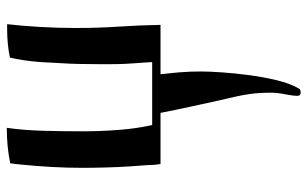

<svg xmlns="http://www.w3.org/2000/svg" viewBox="-186 -296 885 552"><g transform="rotate(-90 256.0 -19.5)"><path d="M452 -244Q452 -180 456 -120Q460 -60 461 0H319Q323 35 324.5 54Q326 73 326.5 86Q327 99 327 116Q327 139 324.5 176Q322 213 316.5 254.5Q311 296 302 333.5Q293 371 279 396Q276 403 267 403Q257 403 257 394Q257 380 261.5 358Q266 336 266 319Q266 283 262.5 258.5Q259 234 254 212.5Q249 191 243 165L226 87Q217 46 208 0H61Q60 -5 59 -14Q58 -23 58 -35L54 -90Q52 -121 51 -157Q50 -193 50 -225Q50 -270 52.5 -313.5Q55 -357 59 -397Q60 -408 61 -416.5Q62 -425 63 -432Q86 -437 112 -439.5Q138 -442 165 -442Q158 -393 156.5 -337Q155 -281 155 -225Q155 -172 159 -120Q163 -68 173 -24H354Q354 -24 353 -41Q352 -58 350.5 -76.5Q349 -95 349 -100Q348 -122 348 -141.5Q348 -161 348 -178Q348 -241 350.5 -280Q353 -319 354 -344Q356 -372 359.5 -394.5Q363 -417 367 -433Q404 -441 450 -441H463Q458 -398 455 -346Q452 -294 452 -244Z"/></g></svg>

Font: Ponomar
Style: Regular
Weight: 400
Version: Version 1.301; ttfautohint (v1.8.4.7-5d5b)